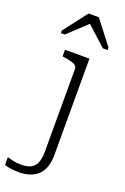

<svg xmlns="http://www.w3.org/2000/svg" viewBox="-258 -845 745 1144"><g transform="rotate(20 114.5 -272.5)"><path d="M129 72V-448Q129 -463 119.5 -471Q110 -479 91.5 -484Q73 -489 47 -493L34 -495V-537H189V72Q189 122 175.5 155.5Q162 189 138.5 208Q115 227 85.5 235Q56 243 24 243Q-6 243 -30 239Q-54 235 -67 230V181Q-51 186 -28.5 191Q-6 196 23 196Q56 196 80 185.5Q104 175 116.5 148Q129 121 129 72ZM157 -788H92L-23 -638V-622H2L144 -755L98 -754L243 -622H273V-638Z"/></g></svg>

Font: Roboto Serif 20pt ExtraLight
Style: Regular
Weight: 250
Version: Version 1.008